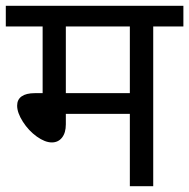

<svg xmlns="http://www.w3.org/2000/svg" viewBox="-20 -642 652 662"><path d="M427.7 -320.8V-550.8H207V-320.8ZM612.3 -550.8H508.3V0H427.7V-249.5H207V-213.4Q207 -184.1 193.8 -167.5Q180.7 -150.9 158.7 -150.9Q135.3 -150.9 106.9 -171.1Q78.6 -191.4 58.8 -222.4Q39.1 -253.4 39.1 -277.8Q39.1 -298.8 54.7 -309.8Q70.3 -320.8 100.1 -320.8H127V-550.8H0V-622.1H612.3Z"/></svg>

Font: NotoSans
Style: Regular
Weight: 400
Designer: Monotype Design team
Foundry: Monotype Imaging Inc.
Version: Version 1.04; ttfautohint (v1.4.1)